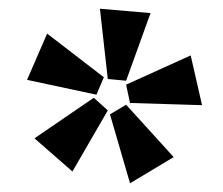

<svg xmlns="http://www.w3.org/2000/svg" viewBox="-20 -748 512 440"><path d="M227 -567 209 -728 325 -718 269 -563ZM42 -565 88 -671 218 -571 201 -531ZM278 -512 269 -554 417 -621 443 -507ZM59 -431 195 -524 227 -495 146 -355ZM232 -486 269 -508 378 -388 278 -328Z"/></svg>

Font: Ysabeau Infant
Style: Bold
Weight: 700
Designer: Christian Thalmann (Catharsis Fonts)
Version: Version 0.003